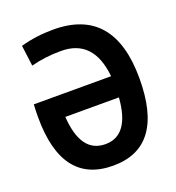

<svg xmlns="http://www.w3.org/2000/svg" viewBox="-130 -807 846 922"><g transform="rotate(-20 293.0 -346.5)"><path d="M293 9.8Q32.2 9.8 32.2 -332Q32.2 -349.1 32.7 -365.7Q33.2 -382.3 34.2 -397.5H429.2Q409.7 -593.8 244.1 -593.8Q162.1 -593.8 90.8 -574.7L77.1 -680.7Q155.3 -703.1 244.1 -703.1Q553.7 -703.1 553.7 -341.8Q553.7 9.8 293 9.8ZM429.7 -289.1H155.8Q168 -100.1 293 -100.1Q415.5 -100.1 429.7 -289.1Z"/></g></svg>

Font: Cascadia Code SemiBold
Style: Regular
Weight: 600
Monospace: yes
Designer: Aaron Bell
Foundry: Saja Typeworks
Version: Version 2404.023; ttfautohint (v1.8.4)